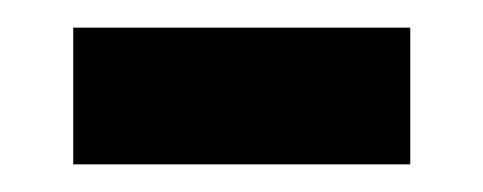

<svg xmlns="http://www.w3.org/2000/svg" viewBox="-20 -424 350 139"><path d="M33 -305V-404H277V-305Z"/></svg>

Font: Noto Sans Tamil UI ExtraCondensed SemiBold
Style: Regular
Weight: 600
Width: 2
Designer: Jelle Bosma - Monotype Design Team
Foundry: Monotype Imaging Inc.
Version: Version 2.004; ttfautohint (v1.8.4.7-5d5b)